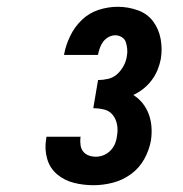

<svg xmlns="http://www.w3.org/2000/svg" viewBox="-20 -863 540 566"><path d="M256 -317Q226 -317 198 -324Q170 -331 148.5 -349Q127 -367 119 -395Q111 -423 116 -453L117 -460H218L217 -457Q216 -446 217.5 -435Q219 -424 225.5 -416Q232 -408 242 -404.5Q252 -401 263 -401Q275 -401 286.5 -406Q298 -411 306.5 -420Q315 -429 319.5 -440.5Q324 -452 325 -463Q328 -480 325 -496Q322 -512 312.5 -524Q303 -536 287.5 -540Q272 -544 255 -544L269 -627Q283 -627 298.5 -630.5Q314 -634 325.5 -644.5Q337 -655 344.5 -669Q352 -683 354 -698Q356 -708 355 -718.5Q354 -729 351 -738.5Q348 -748 339 -753.5Q330 -759 320 -759Q310 -759 300.5 -754Q291 -749 284.5 -740.5Q278 -732 274.5 -722Q271 -712 269 -702V-701H169V-703Q174 -730 187 -757Q200 -784 221.5 -804.5Q243 -825 271 -834Q299 -843 327 -843Q357 -843 385.5 -833Q414 -823 431 -800.5Q448 -778 453.5 -748.5Q459 -719 454 -689Q451 -673 444.5 -657Q438 -641 427.5 -627Q417 -613 403.5 -602Q390 -591 373 -583Q389 -573 400.5 -558.5Q412 -544 418.5 -526.5Q425 -509 426.5 -489Q428 -469 425 -449Q420 -421 405.5 -394.5Q391 -368 366.5 -350Q342 -332 313 -324.5Q284 -317 256 -317Z"/></svg>

Font: Iosevka Term Curly Hv Obl
Style: Regular
Weight: 900
Italic angle: -9°
Designer: Belleve Invis
Foundry: Belleve Invis
Version: Version 32.3.0